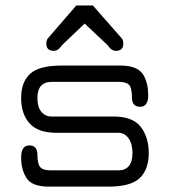

<svg xmlns="http://www.w3.org/2000/svg" viewBox="-20 -694 632 714"><path d="M159.2 -552.7 263.7 -673.8H325.2L431.6 -552.7Q438.5 -545.9 438.5 -532.2Q438.5 -504.9 411.1 -504.9Q397.5 -504.9 386.7 -517.6L379.9 -526.4L294.9 -606.4L210.9 -526.4L204.1 -517.6Q193.4 -504.9 179.7 -504.9Q152.3 -504.9 152.3 -532.2Q152.3 -545.9 159.2 -552.7ZM161.1 0Q99.6 0 79.1 -31.2Q58.6 -62.5 58.6 -107.9Q58.6 -153.3 88.9 -153.3Q119.1 -153.3 119.1 -119.1Q119.1 -85 129.4 -72.8Q139.6 -60.5 168 -60.5H419.9Q472.7 -60.5 472.7 -126Q472.7 -159.2 458 -179.7Q443.4 -200.2 419.9 -200.2H189.5Q121.1 -200.2 89.8 -235.4Q58.6 -270.5 58.6 -329.6Q58.6 -388.7 91.8 -419.4Q125 -450.2 209 -450.2H428.7Q494.1 -450.2 514.6 -413.1Q531.2 -382.8 531.2 -339.8Q531.2 -296.9 501 -296.9Q470.7 -296.9 470.7 -331.5Q470.7 -366.2 460.4 -377.9Q450.2 -389.6 421.9 -389.6H171.9Q119.1 -389.6 119.1 -329.1Q119.1 -295.9 133.8 -278.3Q148.4 -260.7 171.9 -260.7H403.3Q473.6 -260.7 503.4 -222.2Q533.2 -183.6 533.2 -124Q533.2 -64.5 500 -32.2Q466.8 0 383.8 0Z"/></svg>

Font: Jura
Style: Medium
Weight: 500
Version: Version 2.6.1